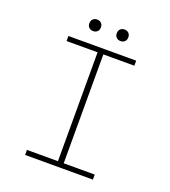

<svg xmlns="http://www.w3.org/2000/svg" viewBox="-143 -896 886 1001"><g transform="rotate(20 300.0 -396.0)"><path d="M112 0V-28H284V-632H112V-660H488V-632H316V-28H488V0ZM224 -728Q210 -728 201 -736.5Q192 -745 192 -760Q192 -775 201 -783.5Q210 -792 224 -792Q238 -792 247 -783.5Q256 -775 256 -760Q256 -745 247 -736.5Q238 -728 224 -728ZM376 -728Q362 -728 353 -736.5Q344 -745 344 -760Q344 -775 353 -783.5Q362 -792 376 -792Q390 -792 399 -783.5Q408 -775 408 -760Q408 -745 399 -736.5Q390 -728 376 -728Z"/></g></svg>

Font: Source Code Pro ExtraLight
Style: Regular
Weight: 200
Monospace: yes
Designer: Paul D. Hunt, Teo Tuominen
Foundry: Adobe Systems Incorporated
Version: Version 2.030;PS 1.000;hotconv 16.6.51;makeotf.lib2.5.65220